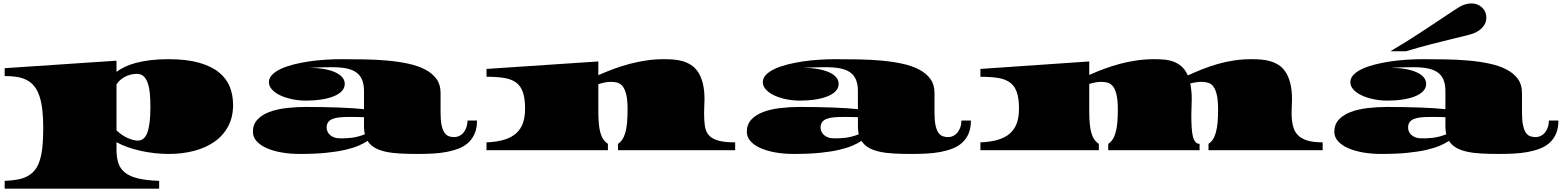

<svg xmlns="http://www.w3.org/2000/svg" viewBox="-20 -880 9170 1125"><path d="M7.3 179.7Q51.3 178.2 85 171.6Q118.7 165 143.8 150.9Q168.9 136.7 186 114.3Q203.1 91.8 213.6 58.1Q224.1 24.4 228.8 -22Q233.4 -68.4 233.4 -129.4Q233.4 -191.4 227.8 -238Q222.2 -284.7 210.4 -318.6Q198.7 -352.5 180.7 -375Q162.6 -397.5 137.5 -410.6Q112.3 -423.8 79.8 -429.2Q47.4 -434.6 7.3 -434.6V-480.5L662.6 -524.4V-459Q683.1 -474.6 711.2 -488Q739.3 -501.5 776.4 -511.5Q813.5 -521.5 860.6 -527.3Q907.7 -533.2 966.3 -533.2Q1073.7 -533.2 1146.5 -512.5Q1219.2 -491.7 1263.4 -455.6Q1307.6 -419.4 1326.7 -370.6Q1345.7 -321.8 1345.7 -265.6Q1345.7 -193.8 1316.9 -139.9Q1288.1 -85.9 1237.3 -50Q1186.5 -14.2 1117.7 3.9Q1048.8 22 969.2 22Q927.7 22 885.7 17.3Q843.8 12.7 804.2 3.9Q764.6 -4.9 728.5 -17.6Q692.4 -30.3 662.6 -46.9V-3.9Q662.6 43.9 674.3 77.6Q686 111.3 714.6 133.1Q743.2 154.8 791.3 166Q839.4 177.2 912.6 179.7V225.6H7.3ZM662.6 -115.7Q696.3 -85 729.7 -70.6Q763.2 -56.2 787.6 -56.2Q826.7 -56.2 844 -104.7Q861.3 -153.3 861.3 -253.9Q861.3 -299.3 857.7 -335.2Q854 -371.1 844.7 -396Q835.4 -420.9 820.3 -434.1Q805.2 -447.3 781.7 -447.3Q762.7 -447.3 744.9 -442.6Q727.1 -438 711.7 -429.9Q696.3 -421.9 683.8 -410.4Q671.4 -398.9 662.6 -385.7Z M1461.9 -107.9Q1461.9 -150.9 1488.3 -179.2Q1514.6 -207.5 1558.1 -223.9Q1601.6 -240.2 1657.5 -246.8Q1713.4 -253.4 1772.5 -253.4Q1824.7 -253.4 1875 -252.4Q1925.3 -251.5 1970 -249.8Q2014.6 -248 2051.3 -245.6Q2087.9 -243.2 2112.8 -240.2V-346.2Q2112.8 -385.3 2101.8 -412.1Q2090.8 -439 2068.1 -455.3Q2045.4 -471.7 2010.3 -479Q1975.1 -486.3 1927.2 -486.3Q1892.6 -486.3 1857.7 -485.4Q1822.8 -484.4 1793.5 -482.4Q1839.4 -482.4 1877.4 -475.8Q1915.5 -469.2 1942.9 -457Q1970.2 -444.8 1985.1 -427.5Q2000 -410.2 2000 -388.7Q2000 -364.3 1982.4 -345.9Q1964.8 -327.6 1934.3 -315.4Q1903.8 -303.2 1862.5 -296.9Q1821.3 -290.5 1773.9 -290.5Q1730.5 -290.5 1691.2 -298.8Q1651.9 -307.1 1621.6 -321.5Q1591.3 -335.9 1573.5 -355.7Q1555.7 -375.5 1555.7 -398.4Q1555.7 -422.4 1574.5 -441.9Q1593.3 -461.4 1625.2 -476.3Q1657.2 -491.2 1699.5 -502Q1741.7 -512.7 1788.8 -519.8Q1835.9 -526.9 1885.3 -530Q1934.6 -533.2 1980.5 -533.2Q2048.3 -533.2 2117.7 -532Q2187 -530.8 2251.5 -524.9Q2315.9 -519 2372.6 -506.8Q2429.2 -494.6 2471.2 -472.7Q2513.2 -450.7 2537.4 -417.5Q2561.5 -384.3 2561.5 -335.9V-219.2Q2561.5 -173.8 2567.6 -145.8Q2573.7 -117.7 2584.5 -102.3Q2595.2 -86.9 2609.9 -81.8Q2624.5 -76.7 2641.1 -76.7Q2656.2 -76.7 2669.9 -82.8Q2683.6 -88.9 2694.3 -101.1Q2705.1 -113.3 2711.9 -131.6Q2718.8 -149.9 2719.7 -173.8H2774.9Q2774.9 -129.9 2761.7 -98.4Q2748.5 -66.9 2724.9 -44.9Q2701.2 -22.9 2668.5 -10Q2635.7 2.9 2596.9 10.3Q2558.1 17.6 2514.6 19.8Q2471.2 22 2425.8 22Q2370.6 22 2324 19.5Q2277.3 17.1 2240.2 9Q2203.1 1 2176.3 -14.2Q2149.4 -29.3 2133.8 -54.7Q2113.3 -40.5 2081.8 -26.9Q2050.3 -13.2 2003.2 -2.2Q1956.1 8.8 1890.6 15.4Q1825.2 22 1737.3 22Q1679.7 22 1629.6 13.2Q1579.6 4.4 1542.2 -12.2Q1504.9 -28.8 1483.4 -53Q1461.9 -77.1 1461.9 -107.9ZM1894 -131.8Q1894 -122.1 1898.2 -111.1Q1902.3 -100.1 1911.9 -90.8Q1921.4 -81.5 1936.8 -75.4Q1952.1 -69.3 1975.1 -69.3Q1988.3 -69.3 2004.2 -69.8Q2020 -70.3 2038.1 -72.5Q2056.2 -74.7 2076.2 -79.6Q2096.2 -84.5 2117.7 -93.3Q2112.8 -113.3 2112.8 -141.1V-193.4Q2091.8 -194.3 2070.3 -194.6Q2048.8 -194.8 2028.8 -194.8Q1995.6 -194.8 1970.2 -192.4Q1944.8 -189.9 1928 -182.9Q1911.1 -175.8 1902.6 -163.6Q1894 -151.4 1894 -131.8Z M2830.6 -45.9Q2891.6 -48.3 2934.6 -61.5Q2977.5 -74.7 3004.6 -99.1Q3031.7 -123.5 3044.2 -159.2Q3056.6 -194.8 3056.6 -242.7Q3056.6 -302.7 3043.9 -339.6Q3031.2 -376.5 3003.9 -396.5Q2976.6 -416.5 2933.8 -423.3Q2891.1 -430.2 2830.6 -430.2V-476.1L3485.8 -520V-439.5Q3529.8 -459 3575.9 -476.1Q3622.1 -493.2 3670.2 -505.9Q3718.3 -518.6 3768.1 -525.9Q3817.9 -533.2 3870.1 -533.2Q3897 -533.2 3924.8 -531.2Q3952.6 -529.3 3979.2 -521.7Q4005.9 -514.2 4029.3 -499.3Q4052.7 -484.4 4070.1 -458.3Q4087.4 -432.1 4097.7 -393.1Q4107.9 -354 4107.9 -298.8Q4107.9 -280.3 4106.7 -261Q4105.5 -241.7 4105.5 -218.8Q4105.5 -175.8 4109.9 -143.3Q4114.3 -110.8 4132.1 -89.4Q4149.9 -67.9 4186.5 -56.9Q4223.1 -45.9 4287.6 -45.9V0H3601.1V-37.1Q3616.7 -47.4 3627.4 -64.2Q3638.2 -81.1 3644.8 -105.5Q3651.4 -129.9 3654.3 -162.8Q3657.2 -195.8 3657.2 -238.3Q3657.2 -292.5 3649.7 -324.7Q3642.1 -356.9 3628.9 -373.8Q3615.7 -390.6 3597.9 -395.5Q3580.1 -400.4 3559.6 -400.4Q3542.5 -400.4 3523.7 -396.7Q3504.9 -393.1 3485.8 -386.7V-229.5Q3485.8 -187 3488.8 -155.5Q3491.7 -124 3498.3 -101.1Q3504.9 -78.1 3515.6 -62.7Q3526.4 -47.4 3542 -37.1V0H2830.6Z M4356 -107.9Q4356 -150.9 4382.3 -179.2Q4408.7 -207.5 4452.1 -223.9Q4495.6 -240.2 4551.5 -246.8Q4607.4 -253.4 4666.5 -253.4Q4718.8 -253.4 4769 -252.4Q4819.3 -251.5 4864 -249.8Q4908.7 -248 4945.3 -245.6Q4981.9 -243.2 5006.8 -240.2V-346.2Q5006.8 -385.3 4995.8 -412.1Q4984.9 -439 4962.2 -455.3Q4939.5 -471.7 4904.3 -479Q4869.1 -486.3 4821.3 -486.3Q4786.6 -486.3 4751.7 -485.4Q4716.8 -484.4 4687.5 -482.4Q4733.4 -482.4 4771.5 -475.8Q4809.6 -469.2 4836.9 -457Q4864.3 -444.8 4879.2 -427.5Q4894 -410.2 4894 -388.7Q4894 -364.3 4876.5 -345.9Q4858.9 -327.6 4828.4 -315.4Q4797.9 -303.2 4756.6 -296.9Q4715.3 -290.5 4668 -290.5Q4624.5 -290.5 4585.2 -298.8Q4545.9 -307.1 4515.6 -321.5Q4485.4 -335.9 4467.5 -355.7Q4449.7 -375.5 4449.7 -398.4Q4449.7 -422.4 4468.5 -441.9Q4487.3 -461.4 4519.3 -476.3Q4551.3 -491.2 4593.5 -502Q4635.7 -512.7 4682.9 -519.8Q4730 -526.9 4779.3 -530Q4828.6 -533.2 4874.5 -533.2Q4942.4 -533.2 5011.7 -532Q5081.1 -530.8 5145.5 -524.9Q5210 -519 5266.6 -506.8Q5323.2 -494.6 5365.2 -472.7Q5407.2 -450.7 5431.4 -417.5Q5455.6 -384.3 5455.6 -335.9V-219.2Q5455.6 -173.8 5461.7 -145.8Q5467.8 -117.7 5478.5 -102.3Q5489.3 -86.9 5503.9 -81.8Q5518.6 -76.7 5535.2 -76.7Q5550.3 -76.7 5564 -82.8Q5577.6 -88.9 5588.4 -101.1Q5599.1 -113.3 5606 -131.6Q5612.8 -149.9 5613.8 -173.8H5668.9Q5668.9 -129.9 5655.8 -98.4Q5642.6 -66.9 5618.9 -44.9Q5595.2 -22.9 5562.5 -10Q5529.8 2.9 5491 10.3Q5452.1 17.6 5408.7 19.8Q5365.2 22 5319.8 22Q5264.6 22 5218 19.5Q5171.4 17.1 5134.3 9Q5097.2 1 5070.3 -14.2Q5043.5 -29.3 5027.8 -54.7Q5007.3 -40.5 4975.8 -26.9Q4944.3 -13.2 4897.2 -2.2Q4850.1 8.8 4784.7 15.4Q4719.2 22 4631.3 22Q4573.7 22 4523.7 13.2Q4473.6 4.4 4436.3 -12.2Q4398.9 -28.8 4377.4 -53Q4356 -77.1 4356 -107.9ZM4788.1 -131.8Q4788.1 -122.1 4792.2 -111.1Q4796.4 -100.1 4805.9 -90.8Q4815.4 -81.5 4830.8 -75.4Q4846.2 -69.3 4869.1 -69.3Q4882.3 -69.3 4898.2 -69.8Q4914.1 -70.3 4932.1 -72.5Q4950.2 -74.7 4970.2 -79.6Q4990.2 -84.5 5011.7 -93.3Q5006.8 -113.3 5006.8 -141.1V-193.4Q4985.8 -194.3 4964.4 -194.6Q4942.9 -194.8 4922.9 -194.8Q4889.6 -194.8 4864.3 -192.4Q4838.9 -189.9 4822 -182.9Q4805.2 -175.8 4796.6 -163.6Q4788.1 -151.4 4788.1 -131.8Z M5724.6 -45.9Q5785.6 -48.3 5828.6 -61.5Q5871.6 -74.7 5898.7 -99.1Q5925.8 -123.5 5938.2 -159.2Q5950.7 -194.8 5950.7 -242.7Q5950.7 -302.7 5938 -339.6Q5925.3 -376.5 5897.9 -396.5Q5870.6 -416.5 5827.9 -423.3Q5785.2 -430.2 5724.6 -430.2V-476.1L6362.3 -520V-440.9Q6406.2 -460.4 6451.7 -477.3Q6497.1 -494.1 6544.7 -506.6Q6592.3 -519 6641.8 -526.1Q6691.4 -533.2 6742.7 -533.2Q6772 -533.2 6801 -530.8Q6830.1 -528.3 6856 -518.8Q6881.8 -509.3 6903.6 -490.2Q6925.3 -471.2 6939.9 -438Q6983.4 -458 7027.3 -475.3Q7071.3 -492.7 7116.9 -505.6Q7162.6 -518.6 7211.2 -525.9Q7259.8 -533.2 7312.5 -533.2Q7339.4 -533.2 7367.2 -531.2Q7395 -529.3 7421.6 -521.7Q7448.2 -514.2 7471.7 -499.3Q7495.1 -484.4 7512.5 -458.3Q7529.8 -432.1 7540 -393.1Q7550.3 -354 7550.3 -298.8Q7550.3 -280.3 7549.1 -261Q7547.9 -241.7 7547.9 -218.8Q7547.9 -175.8 7555.7 -143.3Q7563.5 -110.8 7583.7 -89.4Q7604 -67.9 7639.4 -56.9Q7674.8 -45.9 7730 -45.9V0H7061V-37.1Q7076.7 -47.4 7087.4 -64.2Q7098.1 -81.1 7104.7 -105.5Q7111.3 -129.9 7114.3 -162.8Q7117.2 -195.8 7117.2 -238.3Q7117.2 -292.5 7109.6 -324.7Q7102.1 -356.9 7088.9 -373.8Q7075.7 -390.6 7057.9 -395.5Q7040 -400.4 7019.5 -400.4Q7003.9 -400.4 6987.5 -397.9Q6971.2 -395.5 6954.1 -391.6Q6958 -372.1 6960.4 -349.1Q6962.9 -326.2 6962.9 -298.8Q6962.9 -280.3 6961.7 -255.9Q6960.4 -231.4 6960.4 -208.5Q6960.4 -165.5 6962.4 -133.3Q6964.4 -101.1 6969.7 -79.8Q6975.1 -58.6 6984.6 -47.9Q6994.1 -37.1 7008.8 -37.1V0H6473.6V-37.1Q6489.3 -47.4 6500 -64.2Q6510.7 -81.1 6517.3 -105.5Q6523.9 -129.9 6526.9 -162.8Q6529.8 -195.8 6529.8 -238.3Q6529.8 -292.5 6522.2 -324.7Q6514.6 -356.9 6501.5 -373.8Q6488.3 -390.6 6470.5 -395.5Q6452.6 -400.4 6432.1 -400.4Q6415.5 -400.4 6397.9 -397Q6380.4 -393.6 6362.3 -388.2V-229.5Q6362.3 -187 6365.2 -155.5Q6368.2 -124 6374.8 -101.1Q6381.3 -78.1 6392.1 -62.7Q6402.8 -47.4 6418.5 -37.1V0H5724.6Z M8127 -579.6Q8177.2 -609.4 8225.3 -639.4Q8273.4 -669.4 8316.7 -698Q8359.9 -726.6 8397.7 -751.7Q8435.5 -776.9 8465.6 -796.9Q8495.6 -816.9 8516.4 -830.1Q8537.1 -843.3 8546.9 -847.7Q8561 -854 8575.4 -856.9Q8589.8 -859.9 8603 -859.9Q8619.1 -859.9 8634.5 -854.2Q8649.9 -848.6 8661.9 -838.1Q8673.8 -827.6 8681.4 -812Q8689 -796.4 8689 -775.9Q8689 -747.6 8670.2 -723.9Q8651.4 -700.2 8617.7 -686Q8603 -679.7 8570.1 -671.6Q8537.1 -663.6 8486.8 -651.4Q8436.5 -639.2 8368.9 -621.8Q8301.3 -604.5 8217.3 -579.6ZM7798.3 -107.9Q7798.3 -150.9 7824.7 -179.2Q7851.1 -207.5 7894.5 -223.9Q7938 -240.2 7993.9 -246.8Q8049.8 -253.4 8108.9 -253.4Q8161.1 -253.4 8211.4 -252.4Q8261.7 -251.5 8306.4 -249.8Q8351.1 -248 8387.7 -245.6Q8424.3 -243.2 8449.2 -240.2V-346.2Q8449.2 -385.3 8438.2 -412.1Q8427.2 -439 8404.5 -455.3Q8381.8 -471.7 8346.7 -479Q8311.5 -486.3 8263.7 -486.3Q8229 -486.3 8194.1 -485.4Q8159.2 -484.4 8129.9 -482.4Q8175.8 -482.4 8213.9 -475.8Q8252 -469.2 8279.3 -457Q8306.6 -444.8 8321.5 -427.5Q8336.4 -410.2 8336.4 -388.7Q8336.4 -364.3 8318.8 -345.9Q8301.3 -327.6 8270.8 -315.4Q8240.2 -303.2 8199 -296.9Q8157.7 -290.5 8110.4 -290.5Q8066.9 -290.5 8027.6 -298.8Q7988.3 -307.1 7958 -321.5Q7927.7 -335.9 7909.9 -355.7Q7892.1 -375.5 7892.1 -398.4Q7892.1 -422.4 7910.9 -441.9Q7929.7 -461.4 7961.7 -476.3Q7993.7 -491.2 8035.9 -502Q8078.1 -512.7 8125.2 -519.8Q8172.4 -526.9 8221.7 -530Q8271 -533.2 8316.9 -533.2Q8384.8 -533.2 8454.1 -532Q8523.4 -530.8 8587.9 -524.9Q8652.3 -519 8709 -506.8Q8765.6 -494.6 8807.6 -472.7Q8849.6 -450.7 8873.8 -417.5Q8897.9 -384.3 8897.9 -335.9V-219.2Q8897.9 -173.8 8904.1 -145.8Q8910.2 -117.7 8920.9 -102.3Q8931.6 -86.9 8946.3 -81.8Q8960.9 -76.7 8977.5 -76.7Q8992.7 -76.7 9006.3 -82.8Q9020 -88.9 9030.8 -101.1Q9041.5 -113.3 9048.3 -131.6Q9055.2 -149.9 9056.2 -173.8H9111.3Q9111.3 -129.9 9098.1 -98.4Q9085 -66.9 9061.3 -44.9Q9037.6 -22.9 9004.9 -10Q8972.2 2.9 8933.3 10.3Q8894.5 17.6 8851.1 19.8Q8807.6 22 8762.2 22Q8707 22 8660.4 19.5Q8613.8 17.1 8576.7 9Q8539.6 1 8512.7 -14.2Q8485.8 -29.3 8470.2 -54.7Q8449.7 -40.5 8418.2 -26.9Q8386.7 -13.2 8339.6 -2.2Q8292.5 8.8 8227.1 15.4Q8161.6 22 8073.7 22Q8016.1 22 7966.1 13.2Q7916 4.4 7878.7 -12.2Q7841.3 -28.8 7819.8 -53Q7798.3 -77.1 7798.3 -107.9ZM8230.5 -131.8Q8230.5 -122.1 8234.6 -111.1Q8238.8 -100.1 8248.3 -90.8Q8257.8 -81.5 8273.2 -75.4Q8288.6 -69.3 8311.5 -69.3Q8324.7 -69.3 8340.6 -69.8Q8356.4 -70.3 8374.5 -72.5Q8392.6 -74.7 8412.6 -79.6Q8432.6 -84.5 8454.1 -93.3Q8449.2 -113.3 8449.2 -141.1V-193.4Q8428.2 -194.3 8406.7 -194.6Q8385.3 -194.8 8365.2 -194.8Q8332 -194.8 8306.6 -192.4Q8281.2 -189.9 8264.4 -182.9Q8247.6 -175.8 8239 -163.6Q8230.5 -151.4 8230.5 -131.8Z"/></svg>

Font: Asset
Style: Regular
Weight: 400
Designer: Riccardo De Franceschi
Foundry: Sorkin Type Co.
Version: Version 1.001